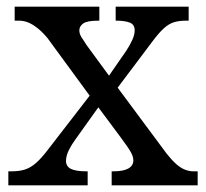

<svg xmlns="http://www.w3.org/2000/svg" viewBox="-20 -556 618 576"><path d="M5 0V-42H14Q38 -42 55 -47.5Q72 -53 88 -67Q104 -81 123 -106L249 -269L123 -441Q109 -458 94.5 -470Q80 -482 66 -488Q52 -494 37 -494H24V-536H278V-494H275Q241 -494 229.5 -485.5Q218 -477 218 -465Q218 -455 224 -445Q230 -435 241 -419L307 -329L359 -404Q370 -421 377 -436.5Q384 -452 384 -465Q384 -483 368.5 -488.5Q353 -494 330 -494H327V-536H546V-494H537Q518 -494 502.5 -489.5Q487 -485 471.5 -471Q456 -457 436 -430L333 -293L480 -95Q495 -76 508.5 -64Q522 -52 535 -47Q548 -42 560 -42H573V0H315V-42H320Q350 -42 365 -50.5Q380 -59 380 -75Q380 -86 372.5 -99.5Q365 -113 342 -144L275 -234L205 -136Q196 -124 187 -106.5Q178 -89 178 -73Q178 -57 192.5 -49.5Q207 -42 240 -42H243V0Z"/></svg>

Font: Noto Serif Kannada
Style: Regular
Weight: 400
Designer: Universal Thirst, Indian Type Foundry and the Monotype Design Team
Foundry: Monotype Imaging Inc.
Version: Version 2.003